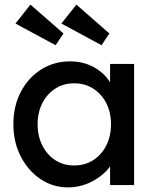

<svg xmlns="http://www.w3.org/2000/svg" viewBox="-20 -802 673 832"><path d="M274 10Q209 10 155.5 -26Q102 -62 70 -124Q38 -186 38 -264Q38 -343 70.5 -404.5Q103 -466 158.5 -501Q214 -536 283 -536Q342 -536 387.5 -510.5Q433 -485 457 -445V-525H561V0H457V-81Q430 -43 380.5 -16.5Q331 10 274 10ZM301 -85Q348 -85 384 -108Q420 -131 440.5 -171.5Q461 -212 461 -264Q461 -315 440.5 -355Q420 -395 384 -418Q348 -441 301 -441Q255 -441 219.5 -418Q184 -395 163.5 -355Q143 -315 143 -264Q143 -212 163.5 -171.5Q184 -131 219.5 -108Q255 -85 301 -85ZM420 -606 246 -700 311 -782 454 -657ZM221 -606 47 -700 112 -782 255 -657Z"/></svg>

Font: Lexend
Style: Regular
Weight: 400
Designer: Bonnie Shaver-Troup, Thomas Jockin
Foundry: Lexend
Version: Version 1.007; ttfautohint (v1.8.3)